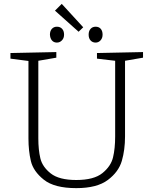

<svg xmlns="http://www.w3.org/2000/svg" viewBox="-20 -964 792 992"><path d="M719 -695V-666L626 -650V-259Q626 -190 609.5 -133Q593 -76 537 -34Q481 8 374 8Q261 8 206.5 -35.5Q152 -79 139.5 -132Q127 -185 127 -249V-649L34 -661V-690L271 -695V-666L178 -650V-249Q178 -190 188.5 -146Q199 -102 242 -68Q285 -34 374 -34Q465 -34 509 -69.5Q553 -105 564 -151Q575 -197 575 -259V-650L481 -661V-690ZM410 -823 386 -800 264 -909 299 -944ZM238 -785Q238 -804 248 -815Q258 -826 274 -826Q291 -826 301 -815Q311 -804 311 -785Q311 -767 300 -755.5Q289 -744 274 -744Q258 -744 248.5 -755Q239 -766 238 -785ZM438 -785Q438 -804 448 -815Q458 -826 474 -826Q491 -826 500.5 -815Q510 -804 510 -785Q510 -767 499.5 -755.5Q489 -744 474 -744Q458 -744 448 -755Q438 -766 438 -785Z"/></svg>

Font: Bitter Pro Light
Style: Regular
Weight: 300
Designer: Sol Matas, and Bitter project Authors
Foundry: Sol Matas
Version: Version 1.010